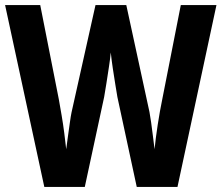

<svg xmlns="http://www.w3.org/2000/svg" viewBox="-29 -734 870 754"><path d="M821 -714 668 0H508L432 -353Q429 -371 424 -401.5Q419 -432 414 -465.5Q409 -499 406 -528Q404 -505 399 -472.5Q394 -440 389 -407.5Q384 -375 380 -353L304 0H145L-9 -714H129L202 -344Q207 -316 213 -281Q219 -246 223.5 -210.5Q228 -175 231 -148Q234 -172 238 -200Q242 -228 245.5 -253.5Q249 -279 252 -293L346 -714H467L558 -294Q561 -279 564.5 -253.5Q568 -228 571.5 -200Q575 -172 578 -148Q582 -190 590.5 -245Q599 -300 608 -343L681 -714Z"/></svg>

Font: Noto Sans Gurmukhi Condensed
Style: Bold
Weight: 700
Width: 3
Designer: Jelle Bosma - Monotype Design Team
Foundry: Monotype Imaging Inc.
Version: Version 2.004; ttfautohint (v1.8.4.7-5d5b)